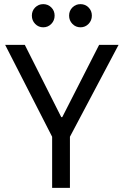

<svg xmlns="http://www.w3.org/2000/svg" viewBox="-20 -908 598 928"><path d="M318 0H232V-247L5 -691H100L276 -342H281L459 -691H553L318 -247ZM228 -792.5Q212 -776 189 -776Q166 -776 150 -792.5Q134 -809 134 -832.5Q134 -856 150 -872Q166 -888 189 -888Q212 -888 228 -872Q244 -856 244 -832.5Q244 -809 228 -792.5ZM408 -792.5Q392 -776 369 -776Q346 -776 330 -792.5Q314 -809 314 -832.5Q314 -856 330 -872Q346 -888 369 -888Q392 -888 408 -872Q424 -856 424 -832.5Q424 -809 408 -792.5Z"/></svg>

Font: Average Sans
Style: Regular
Weight: 400
Designer: Eduardo Rodriguez Tunni
Foundry: Eduardo Rodriguez Tunni
Version: Version 1.001